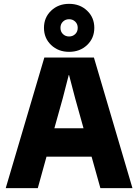

<svg xmlns="http://www.w3.org/2000/svg" viewBox="-20 -980 720 1000"><path d="M469.2 -680.2 669.9 0H502.9L457 -164.1H222.2L176.8 0H9.8L210.9 -680.2ZM339.8 -960Q396.5 -960 433.8 -924.3Q471.2 -888.7 471.2 -835Q471.2 -781.2 433.8 -745.6Q396.5 -710 339.8 -710Q283.7 -710 246.3 -745.6Q209 -781.2 209 -835Q209 -888.7 246.3 -924.3Q283.7 -960 339.8 -960ZM263.2 -312H415L371.1 -469.2L339.8 -588.9H337.9L307.1 -469.2ZM307.9 -867.4Q294.9 -855 294.9 -835Q294.9 -814.9 307.9 -802.5Q320.8 -790 339.8 -790Q358.9 -790 371.8 -802.5Q384.8 -814.9 384.8 -835Q384.8 -855 371.8 -867.4Q358.9 -879.9 339.8 -879.9Q320.8 -879.9 307.9 -867.4Z"/></svg>

Font: TASA Orbiter Display Black
Style: Regular
Weight: 900
Designer: Weizhong Zhang
Version: Version 1.000;Glyphs 3.1.2 (3151)